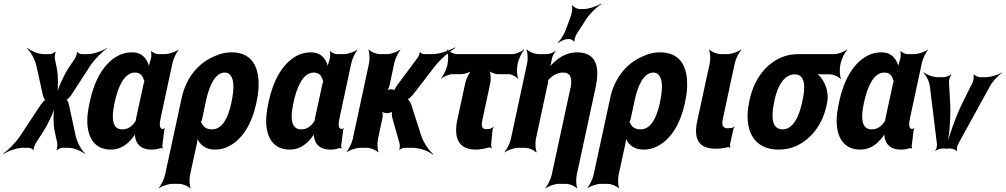

<svg xmlns="http://www.w3.org/2000/svg" viewBox="-63 -833 5667 1082"><path d="M257 -449 246 -502C244 -511 247 -533 251 -540L248 -542C243 -535 227 -528 219 -528H184C151 -528 112 -546 93 -562L90 -559C109 -543 133 -500 142 -463L179 -295C181 -287 189 -268 195 -268L196 -272C190 -272 174 -253 168 -245L50 -66C25 -28 -19 15 -43 31V35C-18 18 32 0 65 0H100C108 0 123 7 124 14L126 12C125 5 133 -17 138 -25L179 -89C209 -134 241 -204 249 -243H245C237 -204 236 -134 246 -89L260 -25C261 -17 260 5 255 12L258 14C263 7 279 0 287 0H323C355 0 395 18 414 34L416 31C397 15 373 -28 364 -65L325 -245C324 -253 315 -272 309 -272L308 -268C314 -268 331 -287 337 -295L446 -463C471 -500 514 -543 539 -559V-562C514 -546 464 -528 432 -528H397C389 -528 374 -535 373 -542L371 -540C372 -533 364 -511 359 -503L323 -449C293 -403 262 -332 254 -293H258C266 -332 266 -404 257 -449Z M853 -107 854 -104 852 -106C833 -109 836 -140 843 -171L909 -478C914 -502 932 -539 944 -552V-554C929 -542 890 -528 867 -528H829C816 -528 796 -537 791 -545L788 -542C791 -535 791 -510 786 -497C781 -482 774 -458 774 -446L779 -447C778 -457 773 -475 767 -486C751 -516 727 -538 681 -538C652 -538 624 -531 600 -518C522 -475 469 -382 443 -260L441 -250C433 -212 428 -177 429 -145C431 -59 469 10 562 10C611 10 648 -14 677 -48C687 -59 700 -77 703 -87H699C696 -77 698 -58 702 -47C713 -11 741 10 790 10C809 10 824 8 839 2C843 1 849 2 852 4L855 0C853 -1 851 -8 852 -13L863 -102C863 -105 866 -108 867 -110L865 -112C864 -111 862 -107 860 -107ZM746 -360 705 -171 702 -153C702 -153 701 -149 702 -149C702 -149 703 -153 703 -153C702 -153 700 -149 700 -149C681 -121 659 -104 626 -104C567 -104 565 -172 582 -250L584 -260C602 -341 636 -424 697 -424C726 -424 740 -408 747 -384C748 -382 751 -373 752 -374V-378C751 -377 747 -363 746 -360Z M1149 10C1177 10 1204 4 1229 -10C1303 -49 1356 -134 1381 -250L1383 -260C1392 -301 1396 -338 1394 -372C1391 -468 1348 -538 1242 -538C1210 -538 1181 -532 1153 -519C1060 -483 987 -401 961 -282L867 153C862 177 843 214 831 227V229C846 217 884 203 907 203H945C968 203 1000 217 1009 229L1011 227C1005 214 1003 177 1008 153L1047 -26C1050 -39 1051 -57 1049 -66L1045 -64C1046 -55 1054 -41 1060 -32C1079 -7 1105 10 1149 10ZM1132 -104C1102 -104 1085 -116 1075 -136C1074 -139 1069 -146 1067 -145L1068 -141C1070 -143 1075 -159 1076 -162L1099 -270C1115 -344 1148 -424 1203 -424C1217 -424 1226 -420 1234 -411C1258 -384 1256 -327 1242 -260L1240 -250C1223 -172 1191 -104 1132 -104Z M1861 -107 1862 -104 1860 -106C1841 -109 1844 -140 1851 -171L1917 -478C1922 -502 1940 -539 1952 -552V-554C1937 -542 1898 -528 1875 -528H1837C1824 -528 1804 -537 1799 -545L1796 -542C1799 -535 1799 -510 1794 -497C1789 -482 1782 -458 1782 -446L1787 -447C1786 -457 1781 -475 1775 -486C1759 -516 1735 -538 1689 -538C1660 -538 1632 -531 1608 -518C1530 -475 1477 -382 1451 -260L1449 -250C1441 -212 1436 -177 1437 -145C1439 -59 1477 10 1570 10C1619 10 1656 -14 1685 -48C1695 -59 1708 -77 1711 -87H1707C1704 -77 1706 -58 1710 -47C1721 -11 1749 10 1798 10C1817 10 1832 8 1847 2C1851 1 1857 2 1860 4L1863 0C1861 -1 1859 -8 1860 -13L1871 -102C1871 -105 1874 -108 1875 -110L1873 -112C1872 -111 1870 -107 1868 -107ZM1754 -360 1713 -171 1710 -153C1710 -153 1709 -149 1710 -149C1710 -149 1711 -153 1711 -153C1710 -153 1708 -149 1708 -149C1689 -121 1667 -104 1634 -104C1575 -104 1573 -172 1590 -250L1592 -260C1610 -341 1644 -424 1705 -424C1734 -424 1748 -408 1755 -384C1756 -382 1759 -373 1760 -374V-378C1759 -377 1755 -363 1754 -360Z M2147 -172 2189 -23C2191 -15 2190 5 2187 10L2189 12C2192 7 2209 0 2216 0H2264C2304 0 2355 20 2377 39L2378 35C2356 17 2322 -30 2309 -74L2254 -245C2250 -256 2238 -276 2230 -276L2229 -272C2237 -272 2259 -292 2267 -303L2385 -456C2418 -499 2471 -544 2502 -562L2501 -566C2470 -548 2413 -528 2373 -528H2325C2319 -528 2306 -534 2305 -540L2302 -538C2303 -532 2295 -513 2290 -507L2171 -347C2167 -342 2158 -325 2159 -320L2162 -322C2161 -327 2146 -330 2141 -330C2133 -330 2118 -326 2113 -321L2116 -318C2122 -323 2130 -341 2132 -351L2159 -478C2164 -502 2182 -539 2194 -552V-554C2179 -542 2141 -528 2118 -528H2079C2056 -528 2024 -542 2015 -554L2013 -552C2019 -539 2022 -502 2017 -478L1925 -50C1920 -26 1901 11 1889 24V26C1904 14 1942 0 1965 0H2004C2027 0 2059 14 2068 26L2070 24C2064 11 2062 -26 2067 -50L2092 -167C2095 -180 2094 -204 2089 -211L2085 -208C2089 -201 2107 -195 2118 -195H2119C2126 -195 2146 -200 2149 -205L2147 -207C2144 -202 2145 -180 2147 -172Z M2677 -105C2651 -105 2648 -125 2656 -160L2700 -365C2705 -389 2702 -429 2692 -441L2690 -439C2696 -426 2725 -415 2744 -415H2802C2821 -415 2847 -401 2854 -389L2857 -391C2851 -404 2848 -441 2853 -465L2855 -478C2860 -502 2879 -539 2891 -552L2890 -554C2876 -542 2844 -528 2824 -528H2513C2493 -528 2467 -542 2459 -554L2456 -552C2462 -539 2465 -502 2460 -478L2458 -465C2453 -441 2434 -404 2422 -391L2423 -389C2436 -401 2468 -415 2487 -415H2536C2555 -415 2589 -426 2601 -439L2599 -441C2583 -429 2564 -389 2559 -365L2515 -162C2491 -52 2524 10 2617 10C2645 10 2666 5 2687 -1C2693 -3 2703 -1 2707 1L2708 -2C2706 -5 2704 -14 2705 -21L2713 -104C2714 -109 2718 -115 2719 -117L2718 -120C2708 -107 2695 -105 2677 -105Z M3110 -424C3151 -424 3164 -394 3152 -338L3046 153C3041 177 3022 214 3010 227L3011 229C3026 217 3063 203 3086 203H3125C3148 203 3179 217 3188 229L3190 227C3184 214 3182 177 3187 153L3293 -338C3320 -463 3294 -538 3188 -538C3138 -538 3095 -515 3061 -484C3049 -473 3032 -456 3026 -445L3030 -443C3036 -454 3043 -474 3045 -489L3046 -496C3047 -510 3059 -535 3068 -543L3067 -546C3057 -537 3032 -528 3018 -528H2972C2949 -528 2916 -542 2907 -554L2904 -552C2910 -539 2913 -502 2908 -478L2816 -50C2811 -26 2792 11 2780 24L2781 26C2796 14 2833 0 2856 0H2895C2918 0 2949 14 2958 26L2961 24C2955 11 2952 -26 2957 -50L3024 -362C3025 -366 3028 -383 3025 -385L3023 -382C3025 -380 3032 -387 3035 -390C3054 -410 3080 -424 3110 -424ZM3154 -742 3121 -654C3112 -633 3093 -604 3081 -594L3083 -591C3095 -601 3121 -613 3138 -613H3145C3154 -613 3170 -605 3171 -598L3175 -600C3172 -607 3180 -631 3187 -642L3240 -724C3261 -757 3301 -795 3325 -809L3324 -813C3302 -798 3255 -782 3225 -782H3204C3190 -782 3169 -793 3164 -803L3160 -801C3164 -791 3160 -759 3154 -742Z M3564 10C3592 10 3619 4 3644 -10C3718 -49 3771 -134 3796 -250L3798 -260C3807 -301 3811 -338 3809 -372C3806 -468 3763 -538 3657 -538C3625 -538 3596 -532 3568 -519C3475 -483 3402 -401 3376 -282L3282 153C3277 177 3258 214 3246 227V229C3261 217 3299 203 3322 203H3360C3383 203 3415 217 3424 229L3426 227C3420 214 3418 177 3423 153L3462 -26C3465 -39 3466 -57 3464 -66L3460 -64C3461 -55 3469 -41 3475 -32C3494 -7 3520 10 3564 10ZM3547 -104C3517 -104 3500 -116 3490 -136C3489 -139 3484 -146 3482 -145L3483 -141C3485 -143 3490 -159 3491 -162L3514 -270C3530 -344 3563 -424 3618 -424C3632 -424 3641 -420 3649 -411C3673 -384 3671 -327 3657 -260L3655 -250C3638 -172 3606 -104 3547 -104Z M3969 5C3995 5 4017 2 4037 -3C4041 -5 4049 -3 4051 0L4053 -3C4052 -6 4050 -15 4051 -20L4070 -105C4071 -110 4075 -115 4078 -118L4075 -120C4073 -118 4068 -113 4064 -113L4058 -112L4040 -110C4011 -110 4002 -125 4011 -165L4078 -478C4083 -502 4102 -539 4115 -552L4113 -554C4098 -542 4060 -528 4038 -528H3999C3977 -528 3944 -542 3935 -554L3933 -552C3939 -539 3942 -502 3937 -478L3866 -150C3844 -47 3877 5 3969 5Z M4672 -464 4675 -478C4680 -502 4699 -539 4711 -552L4710 -554C4696 -542 4660 -528 4639 -528H4436C4401 -528 4369 -522 4339 -509C4254 -472 4187 -390 4161 -269L4159 -259C4151 -220 4148 -185 4151 -152C4159 -58 4213 10 4325 10C4360 10 4391 4 4421 -9C4502 -45 4570 -123 4595 -239L4597 -249C4601 -266 4602 -282 4601 -297C4598 -337 4583 -371 4562 -398C4554 -407 4542 -420 4534 -424L4531 -420C4538 -416 4554 -414 4567 -414H4613C4635 -414 4665 -400 4674 -388L4676 -390C4670 -403 4667 -440 4672 -464ZM4416 -414C4474 -414 4477 -346 4460 -269L4458 -259C4441 -180 4408 -104 4348 -104C4285 -104 4282 -175 4300 -259L4302 -269C4319 -349 4356 -414 4416 -414Z M5076 -107 5077 -104 5075 -106C5056 -109 5059 -140 5066 -171L5132 -478C5137 -502 5155 -539 5167 -552V-554C5152 -542 5113 -528 5090 -528H5052C5039 -528 5019 -537 5014 -545L5011 -542C5014 -535 5014 -510 5009 -497C5004 -482 4997 -458 4997 -446L5002 -447C5001 -457 4996 -475 4990 -486C4974 -516 4950 -538 4904 -538C4875 -538 4847 -531 4823 -518C4745 -475 4692 -382 4666 -260L4664 -250C4656 -212 4651 -177 4652 -145C4654 -59 4692 10 4785 10C4834 10 4871 -14 4900 -48C4910 -59 4923 -77 4926 -87H4922C4919 -77 4921 -58 4925 -47C4936 -11 4964 10 5013 10C5032 10 5047 8 5062 2C5066 1 5072 2 5075 4L5078 0C5076 -1 5074 -8 5075 -13L5086 -102C5086 -105 5089 -108 5090 -110L5088 -112C5087 -111 5085 -107 5083 -107ZM4969 -360 4928 -171 4925 -153C4925 -153 4924 -149 4925 -149C4925 -149 4926 -153 4926 -153C4925 -153 4923 -149 4923 -149C4904 -121 4882 -104 4849 -104C4790 -104 4788 -172 4805 -250L4807 -260C4825 -341 4859 -424 4920 -424C4949 -424 4963 -408 4970 -384C4971 -382 4974 -373 4975 -374V-378C4974 -377 4970 -363 4969 -360Z M5291 -260 5285 -370C5284 -381 5291 -404 5298 -411L5296 -414C5289 -406 5266 -398 5255 -398H5224C5195 -398 5158 -412 5144 -425L5141 -422C5155 -410 5174 -375 5177 -348L5217 -22C5219 -12 5214 9 5207 16L5208 18C5214 12 5236 4 5247 4H5294C5305 4 5323 12 5327 18L5330 16C5327 9 5331 -12 5337 -22L5516 -348C5531 -375 5564 -410 5584 -422V-425C5564 -412 5520 -398 5491 -398H5461C5450 -398 5430 -406 5427 -414L5423 -411C5426 -404 5424 -381 5419 -370L5364 -260C5322 -175 5282 -60 5268 7H5272C5286 -60 5297 -175 5291 -260Z"/></svg>

Font: Asimov
Style: EdgeExtremeIt
Weight: 500
Designer: Google
Version: Version 2.000980: 2014